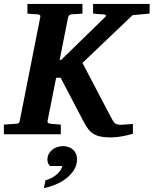

<svg xmlns="http://www.w3.org/2000/svg" viewBox="-36 -691 790 988"><path d="M646 -612.8 388.2 -367.2 526.9 -103Q535.6 -86.4 541.3 -76.2Q546.9 -65.9 552.7 -59.8Q558.6 -53.7 565.9 -51.5Q573.2 -49.3 585 -48.8Q588.9 -48.8 598.6 -49.6Q608.4 -50.3 619.1 -51Q629.9 -51.8 638.4 -52.5Q647 -53.2 647.9 -53.2V-2.9Q620.6 5.4 590.8 10.7Q561 16.1 533.2 16.1Q502.9 16.1 481.7 11.7Q460.4 7.3 445.1 -2.2Q429.7 -11.7 418.2 -26.6Q406.7 -41.5 396 -62L275.9 -291H252.9L209 -69.8Q207.5 -60.1 212.2 -57.6Q216.8 -55.2 225.1 -54.2Q233.4 -53.7 242.2 -52.7Q249.5 -51.8 258.5 -51.3Q267.6 -50.8 276.9 -49.8V0H-16.1V-49.8Q-6.3 -50.8 4.4 -51.3Q15.1 -51.8 24.9 -52.7Q36.1 -53.7 46.9 -54.2Q54.7 -54.2 59.6 -57.6Q64.5 -61 65.9 -70.8L170.9 -601.1Q173.3 -609.9 169.4 -613Q165.5 -616.2 158.2 -617.2Q149.9 -617.7 141.1 -618.2Q133.3 -618.7 124 -619.4Q114.7 -620.1 105 -621.1V-670.9H388.2V-621.1Q377.9 -620.1 367.9 -619.4Q357.9 -618.7 350.1 -618.2Q341.3 -617.7 333 -617.2Q325.7 -616.2 321 -613Q316.4 -609.9 314 -600.1L271 -382.8H278.8L503.9 -602.1Q511.7 -608.9 508.5 -612.5Q505.4 -616.2 495.1 -617.2Q486.3 -617.2 477.5 -618.2Q469.7 -618.7 460.4 -619.4Q451.2 -620.1 442.9 -621.1V-670.9H733.9V-621.1ZM360.4 127.9Q360.4 159.7 343.8 185.1Q327.1 210.4 301.8 229.2Q276.4 248 246.6 260Q216.8 272 189.9 276.9L198.2 236.8Q210.9 233.4 224.9 226.8Q238.8 220.2 251 210.7Q263.2 201.2 272.2 189.2Q281.2 177.2 284.2 163.1H221.2Q208 149.9 208 130.9Q208 114.3 214.8 101.3Q221.7 88.4 232.9 79.3Q244.1 70.3 258.5 65.7Q272.9 61 288.1 61Q303.2 61 316.7 65.7Q330.1 70.3 339.6 78.9Q349.1 87.4 354.7 99.9Q360.4 112.3 360.4 127.9Z"/></svg>

Font: Charis SIL Phon
Style: Bold Italic
Weight: 700
Italic angle: -11°
Foundry: SIL International
Version: Version 5.000